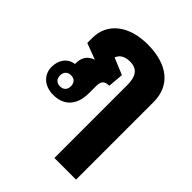

<svg xmlns="http://www.w3.org/2000/svg" viewBox="-231 -708 1098 1098"><g transform="rotate(45 318.0 -158.5)"><path d="M400 260H575V-367C575 -500 481 -577 317 -577C168 -577 68 -500 68 -380V-338L164 -302V-300C119 -284 103 -251 103 -207V-203C50 -197 20 -151 20 -97C20 -38 64 10 140 10C219 10 278 -36 278 -144V-200C278 -232 287 -254 330 -254L338 -348L237 -390C247 -418 272 -436 317 -436C376 -436 400 -398 400 -332ZM133 -52C107 -52 89 -68 89 -97C89 -126 107 -142 133 -142C159 -142 177 -127 177 -97C177 -68 159 -52 133 -52Z"/></g></svg>

Font: Noto Sans Thai Looped SemiCondensed Black
Style: Regular
Weight: 900
Width: 4
Designer: Sasikarn Vongin, Ben Mitchell
Foundry: The Fontpad Ltd
Version: Version 1.001